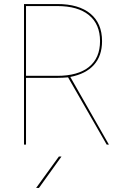

<svg xmlns="http://www.w3.org/2000/svg" viewBox="-20 -717 613 952"><path d="M99 -697H264Q370.5 -697 428.2 -649.2Q486 -601.5 486 -513Q486 -440.5 446 -395.5Q406 -350.5 328.5 -335.5L520 0H509L317.5 -333.5Q290 -331 264 -331H109V0H99ZM264 -341Q366.5 -341 421.2 -385.2Q476 -429.5 476 -513Q476 -597 421 -642Q366 -687 264 -687H109V-341ZM272 59H285L173 215H159Z"/></svg>

Font: HK Grotesk Thin
Style: Regular
Weight: 100
Designer: Alfredo Marco Pradil
Foundry: Hanken Design Co.
Version: Version 3.001